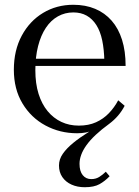

<svg xmlns="http://www.w3.org/2000/svg" viewBox="-20 -548 582 804"><path d="M423 -39 430 -35Q402 -16 372 -3Q342 10 303 10Q231 10 170.5 -22.5Q110 -55 74 -115Q38 -175 38 -256Q38 -337 71 -398.5Q104 -460 160.5 -494Q217 -528 287 -528Q338 -528 378.5 -511Q419 -494 447.5 -461.5Q476 -429 491 -381.5Q506 -334 506 -272H101L100 -302H445L417 -291Q416 -341 408 -379Q400 -417 383.5 -443Q367 -469 343 -482.5Q319 -496 287 -496Q252 -496 222.5 -479.5Q193 -463 172 -431.5Q151 -400 139.5 -355Q128 -310 128 -254Q128 -198 141.5 -155Q155 -112 179.5 -82.5Q204 -53 237 -37.5Q270 -22 310 -22Q351 -22 382 -36Q413 -50 436 -74Q459 -98 475 -128L502 -105Q490 -82 474 -63.5Q458 -45 438 -30Q405 -6 381 16.5Q357 39 342 60Q327 81 320 100.5Q313 120 313 138Q313 169 326.5 185.5Q340 202 362 202Q381 202 395.5 193Q410 184 423 171L439 190Q420 210 397 223Q374 236 335 236Q304 236 279.5 225Q255 214 241 193.5Q227 173 227 145Q227 119 243 96Q259 73 286.5 50.5Q314 28 349.5 6Q385 -16 423 -39Z"/></svg>

Font: Roboto Serif 144pt
Style: Regular
Weight: 400
Version: Version 1.008